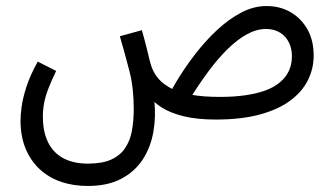

<svg xmlns="http://www.w3.org/2000/svg" viewBox="-20 -384 1097 636"><path d="M271 232Q222 232 181.5 218Q141 204 111 176Q81 148 64.5 107.5Q48 67 48 15Q48 -2 51.5 -29.5Q55 -57 67 -95Q79 -133 105 -180L166 -149Q151 -118 141 -92.5Q131 -67 126.5 -44.5Q122 -22 122 2Q122 53 139.5 88Q157 123 190.5 140.5Q224 158 271 158Q319 158 348.5 144.5Q378 131 394.5 106.5Q411 82 417 49Q423 16 423 -22Q423 -93 409 -147.5Q395 -202 377 -264L450 -284Q461 -245 466.5 -222Q472 -199 475.5 -185Q479 -171 483 -160Q491 -139 506.5 -121.5Q522 -104 548.5 -90.5Q575 -77 614.5 -70Q654 -63 709 -63Q755 -63 793 -68.5Q831 -74 859.5 -84.5Q888 -95 907.5 -111.5Q927 -128 937 -149.5Q947 -171 947 -198Q947 -223 937 -243.5Q927 -264 907.5 -276Q888 -288 861 -288Q830 -288 798 -270.5Q766 -253 734 -221.5Q702 -190 671.5 -149Q641 -108 611 -60L537 -63Q550 -91 574 -129.5Q598 -168 630 -209Q662 -250 699.5 -285Q737 -320 778.5 -342Q820 -364 863 -364Q907 -364 942 -344Q977 -324 998 -287.5Q1019 -251 1019 -200Q1019 -156 999.5 -117.5Q980 -79 940.5 -50Q901 -21 840 -4.5Q779 12 695 12Q632 12 588 1Q544 -10 516.5 -27.5Q489 -45 475 -64Q461 -83 458 -99L491 -52Q497 2 488 53Q479 104 453 144Q427 184 382 208Q337 232 271 232Z"/></svg>

Font: Noto Sans Arabic ExtraCondensed
Style: Regular
Weight: 400
Width: 2
Designer: Monotype Design Team, Nadine Chahine, Nizar Qandah and Khaled Hosny
Foundry: Monotype Imaging Inc.
Version: Version 2.012